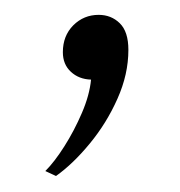

<svg xmlns="http://www.w3.org/2000/svg" viewBox="-20 -90 236 252"><path d="M53.5 141 39.5 134.5Q51.5 122.5 64.5 102Q77.5 81.5 87.5 58.2Q97.5 35 99.5 14.5Q83.5 14 73 4.2Q62.5 -5.5 62.5 -21.5Q62.5 -43 76.2 -56.8Q90 -70.5 109.5 -70.5Q126 -70.5 137.2 -59.5Q148.5 -48.5 148.5 -24.5Q148.5 7.5 134.2 39.5Q120 71.5 98 98.2Q76 125 53.5 141Z"/></svg>

Font: Overpass ExtraLight
Style: Italic
Weight: 250
Italic angle: -10°
Designer: Delve Withrington, Dave Bailey, Thomas Jockin
Foundry: Delve Fonts LLC
Version: Version 4.000